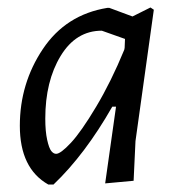

<svg xmlns="http://www.w3.org/2000/svg" viewBox="-20 -486 479 513"><path d="M267 -465H272L334 -442L382 -466L391 -460L342 -109L337 -3L261 4L290 -201H280Q207 -73 123 7H109Q33 -36 33 -150Q33 -263 94.5 -355Q156 -447 267 -465ZM101 -169Q101 -135 106 -112.5Q111 -90 117 -82.5Q123 -75 130 -75Q142 -75 169.5 -104.5Q197 -134 237 -201Q277 -268 312 -353L313 -358L314 -382L252 -404Q183 -404 142 -336.5Q101 -269 101 -169Z"/></svg>

Font: Alegreya Sans
Style: Italic
Weight: 400
Italic angle: -7°
Designer: Juan Pablo del Peral
Foundry: Huerta Tipografica
Version: Version 2.007